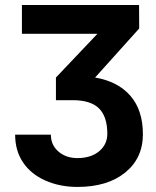

<svg xmlns="http://www.w3.org/2000/svg" viewBox="-20 -548 619 761"><path d="M366.2 -414.1H66.9V-528.3H531.2L531.7 -435.1L356.9 -240.7Q447.8 -225.1 497.1 -168Q546.4 -110.8 546.4 -16.1Q546.4 79.1 476.1 136Q405.8 192.9 287.1 192.9Q216.8 192.9 159.7 167.5Q102.5 142.1 71.3 95.7Q40 49.3 40 -14.2H181.6Q181.6 26.9 211.7 52.7Q241.7 78.6 287.1 78.6Q339.8 78.6 372.6 51.8Q405.3 24.9 405.3 -18.1Q405.3 -85.9 372.3 -118.4Q339.4 -150.9 268.6 -150.9H201.7V-240.7Z"/></svg>

Font: Roboto-o
Style: o-Bold
Weight: 700
Designer: Google
Version: Version 2.134; 2016; ttfautohint (v1.6)